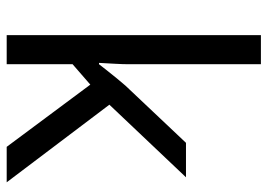

<svg xmlns="http://www.w3.org/2000/svg" viewBox="-133 -667 800 574"><g transform="rotate(90 267.0 -380.0)"><path d="M172 -363Q172 -347 170.5 -321Q169 -295 168 -276H172Q178 -284 190 -299Q202 -314 214.5 -329.5Q227 -345 236 -355L407 -536H510L293 -307L525 0H419L233 -250L172 -197V0H85V-760H172Z"/></g></svg>

Font: Noto Sans Hebrew Droid
Style: Regular
Weight: 400
Designer: Monotype Design Team
Foundry: Monotype Imaging Inc.
Version: Version 1.100